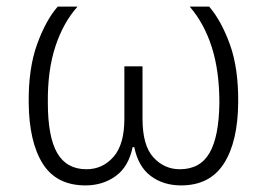

<svg xmlns="http://www.w3.org/2000/svg" viewBox="-20 -552 809 582"><path d="M239 10Q151 10 109.5 -56Q68 -122 67 -241Q66 -345 92.5 -418Q119 -491 155 -532H215Q172 -484 148 -411.5Q124 -339 125 -241Q125 -137 153.5 -88Q182 -39 242 -39Q291 -39 324 -76.5Q357 -114 357 -192V-351H412V-192Q412 -111 445 -75Q478 -39 525 -39Q587 -39 615.5 -89Q644 -139 645 -241Q645 -337 622 -409Q599 -481 555 -532H614Q651 -489 677 -417Q703 -345 702 -241Q701 -122 658.5 -56Q616 10 529 10Q475 10 437 -18.5Q399 -47 387 -106H382Q370 -47 331 -18.5Q292 10 239 10Z"/></svg>

Font: RS Noto Sans Light
Style: Regular
Weight: 300
Designer: Monotype Design Team
Foundry: Monotype Imaging Inc.
Version: Version 3.10